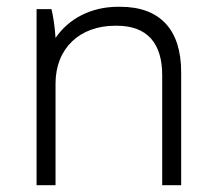

<svg xmlns="http://www.w3.org/2000/svg" viewBox="-20 -547 633 567"><path d="M88 0H144V-300C144 -405 216 -471 320 -471H325C415 -471 459 -419 459 -325V0H515V-334C515 -459 453 -527 335 -527H329C249 -527 183 -492 144 -435C142 -468 137 -500 132 -520H88Z"/></svg>

Font: Fixel Text Light
Style: Regular
Weight: 300
Width: 4
Designer: AlfaBravo + MacPaw
Foundry: Kyrylo Tkachov, Marchela Mozhyna, Serhii Makarenko, Maria Weinstein, Zakhar Kryvoshyya
Version: Version 1.211